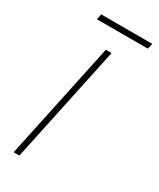

<svg xmlns="http://www.w3.org/2000/svg" viewBox="-168 -696 624 752"><g transform="rotate(30 144.0 -319.5)"><path d="M30 0 142 -528H168L56 0ZM52 -614 57 -639H288L282 -614Z"/></g></svg>

Font: Noto Sans Disp Thin
Style: Italic
Weight: 100
Italic angle: -12°
Designer: Monotype Design Team
Foundry: Monotype Imaging Inc.
Version: Version 2.000;GOOG;noto-source:20170915:90ef993387c0